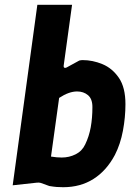

<svg xmlns="http://www.w3.org/2000/svg" viewBox="-20 -770 572 802"><path d="M244 12Q229 12 216.5 11Q204 10 186 7L150 -6Q143 -8 134 -7L33 4L136 -750H281L246 -496Q245 -490 248.5 -487.5Q252 -485 258 -488L311 -517Q315 -518 318 -518.5Q321 -519 325 -519Q367 -519 408 -502Q449 -485 476.5 -445Q504 -405 504 -335Q504 -280 493.5 -224Q483 -168 460 -123Q425 -57 370.5 -22.5Q316 12 244 12ZM238 -112Q269 -112 296 -125.5Q323 -139 336 -167Q352 -200 359 -238.5Q366 -277 366 -323Q366 -357 347.5 -372.5Q329 -388 302 -388Q268 -388 227 -361L193 -116Q217 -112 238 -112Z"/></svg>

Font: Finlandica
Style: Bold Italic
Weight: 700
Italic angle: -8°
Designer: Niklas Ekholm, Juho Hiilivirta, Jaakko Suomalainen
Foundry: Helsinki Type Studio
Version: Version 1.064; ttfautohint (v1.8.4.7-5d5b)